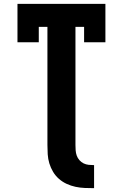

<svg xmlns="http://www.w3.org/2000/svg" viewBox="-20 -755 640 1000"><path d="M470 225Q446 225 421.5 224Q397 223 373.5 218Q350 213 328 203Q306 193 287.5 177Q269 161 256.5 140Q244 119 237 96Q230 73 228.5 48.5Q227 24 227 0V-615H182V-535H71V-735H529V-535H418V-615H373V0Q373 14 374 28Q375 42 379.5 55Q384 68 393.5 79Q403 90 415.5 96Q428 102 442 103.5Q456 105 470 105Z"/></svg>

Font: Iosevka Curly Slab HvEx
Style: Regular
Weight: 900
Width: 7
Monospace: yes
Designer: Belleve Invis
Foundry: Belleve Invis
Version: Version 11.1.0; ttfautohint (v1.8.3)